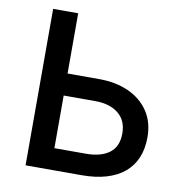

<svg xmlns="http://www.w3.org/2000/svg" viewBox="-79 -773 792 846"><g transform="rotate(10 317.0 -350.0)"><path d="M91 0V-700H203V-430.5H344.5Q419 -430.5 476.2 -404.8Q533.5 -379 566 -330.8Q598.5 -282.5 598.5 -214.5Q598.5 -162.5 581.5 -122.5Q564.5 -82.5 531.8 -55.2Q499 -28 451.2 -14Q403.5 0 342 0ZM203 -96.5H343.5Q411.5 -96.5 449 -125Q486.5 -153.5 486.5 -212Q486.5 -270 448 -301Q409.5 -332 344.5 -332H203Z"/></g></svg>

Font: Geologica Cursive
Style: Regular
Weight: 400
Designer: Sindre Bremnes, Frode Helland
Foundry: Monokrom Skriftforlag AS
Version: Version 1.010;gftools[0.9.28]